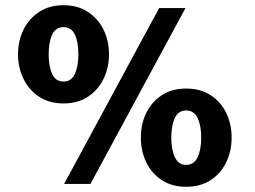

<svg xmlns="http://www.w3.org/2000/svg" viewBox="-20 -704 976 735"><path d="M589.2 -673H690L326.3 0H225.5ZM223.2 -308Q168.5 -308 129.7 -333.7Q90.8 -359.3 69.9 -402.2Q49 -445 49 -496Q49 -548 69.9 -590.3Q90.8 -632.7 129.7 -658.3Q168.5 -684 223.2 -684Q277.8 -684 316.7 -658.3Q355.5 -632.7 376.4 -590.3Q397.3 -548 397.3 -496Q397.3 -445 376.4 -402.2Q355.5 -359.3 316.7 -333.7Q277.8 -308 223.2 -308ZM223.2 -391.8Q253.3 -391.8 266.7 -421Q280 -450.2 280 -496Q280 -542.7 266.7 -571.4Q253.3 -600.2 223.2 -600.2Q193 -600.2 179.7 -571.4Q166.3 -542.7 166.3 -496Q166.3 -450.2 179.7 -421Q193 -391.8 223.2 -391.8ZM692.5 11Q637.8 11 599 -14.7Q560.2 -40.3 539.7 -83.2Q519.2 -126 519.2 -177Q519.2 -229 539.7 -271.3Q560.2 -313.7 599 -339.3Q637.8 -365 692.5 -365Q748 -365 786.8 -339.3Q825.7 -313.7 846.2 -271.3Q866.7 -229 866.7 -177Q866.7 -126 846.2 -83.2Q825.7 -40.3 786.8 -14.7Q748 11 692.5 11ZM692.5 -72.8Q722.7 -72.8 736.4 -102Q750.2 -131.2 750.2 -177Q750.2 -223.7 736.4 -252.4Q722.7 -281.2 692.5 -281.2Q663.2 -281.2 649.4 -252.4Q635.7 -223.7 635.7 -177Q635.7 -131.2 649.4 -102Q663.2 -72.8 692.5 -72.8Z"/></svg>

Font: Murecho Thin
Style: Regular
Weight: 100
Designer: Neil Summerour
Foundry: Positype
Version: Version 1.010